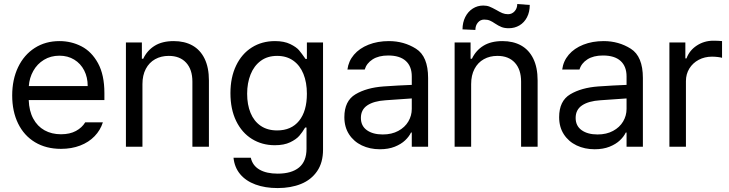

<svg xmlns="http://www.w3.org/2000/svg" viewBox="-20 -746 3705 976"><path d="M42 -260.7Q42 -341.8 72 -404.5Q102.1 -467.3 156.5 -502.2Q210.9 -537.1 282.2 -537.1Q342.3 -537.1 394 -510.5Q445.8 -483.9 478.3 -424.6Q510.7 -365.2 510.7 -272.5V-237.3H126Q127.9 -182.1 148.9 -143.1Q169.9 -104 206.3 -83.7Q242.7 -63.5 290 -63.5Q335 -63.5 366 -80.3Q397 -97.2 413.1 -124H502.9Q490.2 -84 460.7 -53.5Q431.2 -22.9 387.5 -6.1Q343.8 10.7 290 10.7Q214.4 10.7 158.2 -22.9Q102.1 -56.6 72 -118.2Q42 -179.7 42 -260.7ZM425.8 -308.6Q425.8 -353 408 -387.9Q390.1 -422.9 357.4 -442.9Q324.7 -462.9 282.2 -462.9Q237.8 -462.9 203.4 -441.9Q168.9 -420.9 149.2 -385.5Q129.4 -350.1 126.5 -308.6Z M704.1 0H620.1V-530.3H701.2V-447.3H708Q728 -489.7 766.4 -513.4Q804.7 -537.1 863.3 -537.1Q918 -537.1 958 -514.9Q998 -492.7 1020 -447.8Q1042 -402.8 1042 -336.9V0H958V-331.1Q958 -392.6 926.3 -427.2Q894.5 -461.9 837.9 -461.9Q798.8 -461.9 768.6 -445.1Q738.3 -428.2 721.2 -395.8Q704.1 -363.3 704.1 -318.4Z M1167 55.7H1254.9Q1263.7 95.7 1299.1 116.2Q1334.5 136.7 1391.6 136.7Q1461.9 136.7 1500 105.5Q1538.1 74.2 1538.1 9.8V-97.7H1531.2Q1517.1 -73.7 1501.5 -55.7Q1485.8 -37.6 1454.8 -22.7Q1423.8 -7.8 1377 -7.8Q1312 -7.8 1260.7 -39.6Q1209.5 -71.3 1180.4 -131.1Q1151.4 -190.9 1151.4 -272.5Q1151.4 -352.5 1180.2 -412.6Q1209 -472.7 1260.3 -504.9Q1311.5 -537.1 1377.9 -537.1Q1424.3 -537.1 1455.3 -522Q1486.3 -506.8 1499.8 -491Q1513.2 -475.1 1533.2 -446.3H1540V-530.3H1622.1V14.6Q1622.1 80.6 1592 124.3Q1562 168 1510.3 189Q1458.5 210 1391.6 210Q1327.6 210 1278.6 191.9Q1229.5 173.8 1200.7 139.2Q1171.9 104.5 1167 55.7ZM1540 -269.5Q1540 -326.7 1522.5 -370.1Q1504.9 -413.6 1470.9 -437.7Q1437 -461.9 1388.7 -461.9Q1339.4 -461.9 1305.2 -436.5Q1271 -411.1 1253.7 -367.4Q1236.3 -323.7 1236.3 -269.5Q1236.3 -213.9 1253.7 -171.9Q1271 -129.9 1305.2 -106.4Q1339.4 -83 1388.7 -83Q1460.9 -83 1500.5 -132.1Q1540 -181.2 1540 -269.5Z M1929.7 -306.6Q1962.9 -309.1 2004.2 -311.3Q2045.4 -313.5 2073.2 -314.5V-357.4Q2073.2 -408.7 2042.7 -436.3Q2012.2 -463.9 1953.1 -463.9Q1904.8 -463.9 1874 -444.1Q1843.3 -424.3 1834 -392.6H1746.1Q1751.5 -435.1 1779.3 -467.8Q1807.1 -500.5 1853.3 -518.8Q1899.4 -537.1 1957 -537.1Q2033.2 -537.1 2094.7 -498.3Q2156.2 -459.5 2156.2 -349.6V0H2073.2V-72.3H2069.3Q2059.6 -51.8 2039.3 -32.5Q2019 -13.2 1986.6 -0.2Q1954.1 12.7 1911.1 12.7Q1860.4 12.7 1819.3 -6.8Q1778.3 -26.4 1754.4 -63.2Q1730.5 -100.1 1730.5 -150.4Q1730.5 -232.9 1786.9 -266.6Q1843.3 -300.3 1929.7 -306.6ZM1925.8 -62.5Q1971.2 -62.5 2004.6 -80.6Q2038.1 -98.6 2055.7 -128.4Q2073.2 -158.2 2073.2 -192.4V-245.6L1939.5 -236.3Q1879.9 -232.4 1847.2 -210.4Q1814.5 -188.5 1814.5 -146.5Q1814.5 -106 1845 -84.2Q1875.5 -62.5 1925.8 -62.5Z M2375 0H2291V-530.3H2372.1V-447.3H2378.9Q2398.9 -489.7 2437.3 -513.4Q2475.6 -537.1 2534.2 -537.1Q2588.9 -537.1 2628.9 -514.9Q2668.9 -492.7 2690.9 -447.8Q2712.9 -402.8 2712.9 -336.9V0H2628.9V-331.1Q2628.9 -392.6 2597.2 -427.2Q2565.4 -461.9 2508.8 -461.9Q2469.7 -461.9 2439.5 -445.1Q2409.2 -428.2 2392.1 -395.8Q2375 -363.3 2375 -318.4ZM2436.5 -717.8Q2454.6 -717.8 2468.3 -712.4Q2481.9 -707 2502.9 -695.3Q2520 -685.1 2533.4 -679.4Q2546.9 -673.8 2562.5 -673.8Q2582.5 -673.8 2595.9 -688.7Q2609.4 -703.6 2609.4 -725.6L2672.9 -720.7Q2672.9 -685.1 2658.9 -658.2Q2645 -631.3 2620.6 -616.9Q2596.2 -602.5 2566.4 -602.5Q2544.4 -602.5 2529.3 -608.6Q2514.2 -614.7 2497.1 -626Q2482.4 -636.2 2470.2 -641.4Q2458 -646.5 2441.4 -646.5Q2421.9 -646.5 2409.2 -631.3Q2396.5 -616.2 2396.5 -593.8L2331.1 -596.7Q2331.1 -631.3 2345 -659.2Q2358.9 -687 2383.1 -702.4Q2407.2 -717.8 2436.5 -717.8Z M3021.5 -306.6Q3054.7 -309.1 3095.9 -311.3Q3137.2 -313.5 3165 -314.5V-357.4Q3165 -408.7 3134.5 -436.3Q3104 -463.9 3044.9 -463.9Q2996.6 -463.9 2965.8 -444.1Q2935.1 -424.3 2925.8 -392.6H2837.9Q2843.3 -435.1 2871.1 -467.8Q2898.9 -500.5 2945.1 -518.8Q2991.2 -537.1 3048.8 -537.1Q3125 -537.1 3186.5 -498.3Q3248 -459.5 3248 -349.6V0H3165V-72.3H3161.1Q3151.4 -51.8 3131.1 -32.5Q3110.8 -13.2 3078.4 -0.2Q3045.9 12.7 3002.9 12.7Q2952.1 12.7 2911.1 -6.8Q2870.1 -26.4 2846.2 -63.2Q2822.3 -100.1 2822.3 -150.4Q2822.3 -232.9 2878.7 -266.6Q2935.1 -300.3 3021.5 -306.6ZM3017.6 -62.5Q3063 -62.5 3096.4 -80.6Q3129.9 -98.6 3147.5 -128.4Q3165 -158.2 3165 -192.4V-245.6L3031.2 -236.3Q2971.7 -232.4 2939 -210.4Q2906.2 -188.5 2906.2 -146.5Q2906.2 -106 2936.8 -84.2Q2967.3 -62.5 3017.6 -62.5Z M3382.8 -530.3H3463.9V-449.2H3469.7Q3484.4 -489.7 3522 -514.4Q3559.6 -539.1 3606.4 -539.1Q3630.9 -539.1 3650.4 -537.1V-452.1Q3645 -454.1 3629.6 -456.1Q3614.3 -458 3599.6 -458Q3562 -458 3531.7 -441.9Q3501.5 -425.8 3484.1 -397.5Q3466.8 -369.1 3466.8 -334V0H3382.8Z"/></svg>

Font: Pretendard
Style: Regular
Weight: 400
Designer: Base glyphs from Inter by Rasmus Andersson; Hangeul glyphs from Noto Sans CJK(Source Han Sans) by Jang Soo-young and Kan
Foundry: Kil Hyung-jin
Version: Version 1.309